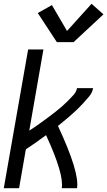

<svg xmlns="http://www.w3.org/2000/svg" viewBox="-24 -997 568 1017"><path d="M-4 0 125 -735H206L131 -305Q149 -316 166.5 -328.5Q184 -341 201.5 -353.5Q219 -366 236 -379Q253 -392 270 -405Q287 -418 303.5 -432.5Q320 -447 335 -462Q350 -477 365 -493.5Q380 -510 384 -530H469Q465 -506 448.5 -486.5Q432 -467 415 -448.5Q398 -430 380 -413Q362 -396 343 -379.5Q324 -363 304 -347Q294 -338 283 -330Q398 -84 384 0H303Q316 -73 220 -281Q202 -268 185 -256Q172 -246 159 -237L151 -232L144 -227Q129 -216 113 -206L77 0ZM277 -774 176 -928 251 -970 331 -833 461 -977 524 -921 366 -774Z"/></svg>

Font: Iosevka SS08
Style: Italic
Weight: 400
Italic angle: -10°
Monospace: yes
Designer: Belleve Invis
Foundry: Belleve Invis
Version: 2.1.0; ttfautohint (v1.8.2)